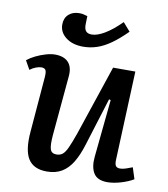

<svg xmlns="http://www.w3.org/2000/svg" viewBox="-83 -800 772 884"><g transform="rotate(10 303.0 -358.0)"><path d="M12 -474Q28 -487 50.5 -498Q73 -509 97 -516Q121 -523 140 -523Q182 -523 202.5 -500.5Q223 -478 219 -435L194 -157Q190 -109 196 -90Q202 -71 225 -71Q242 -71 253.5 -80Q265 -89 276 -113Q287 -137 303 -182L413 -510H517L500 -96Q499 -75 504.5 -66.5Q510 -58 525 -58Q537 -58 552 -63Q567 -68 582 -74L599 -21Q588 -14 572.5 -7.5Q557 -1 540 4Q523 9 507 11.5Q491 14 478 14Q431 14 413.5 -14.5Q396 -43 401 -92L428 -361L420 -363L350 -138Q335 -89 314.5 -55Q294 -21 265 -3.5Q236 14 195 14Q133 14 107.5 -26.5Q82 -67 90 -156L111 -412Q113 -438 107.5 -446Q102 -454 88 -454Q77 -454 62.5 -448.5Q48 -443 35 -433ZM260 -581Q210 -581 179 -605Q148 -629 148 -665Q148 -695 167 -712.5Q186 -730 217 -730Q228 -730 236.5 -728Q245 -726 255 -723L254 -688Q253 -664 261.5 -653.5Q270 -643 289 -643Q315 -643 350 -664Q385 -685 425 -725L459 -686Q422 -649 389 -625.5Q356 -602 324.5 -591.5Q293 -581 260 -581Z"/></g></svg>

Font: Literata Medium
Style: Italic
Weight: 500
Italic angle: -2°
Designer: Latin by Veronika Burian and Jose Scaglione. Greek by Irene Vlachou. Cyrillic by Vera Evstafieva
Foundry: TypeTogether
Version: Version 3.103;gftools[0.9.29]